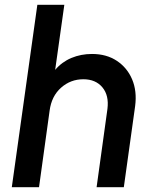

<svg xmlns="http://www.w3.org/2000/svg" viewBox="-20 -777 627 797"><path d="M29 0 135 -757H247L209 -487Q237 -520 276.5 -536.5Q316 -553 362 -553Q422 -553 465 -524.5Q508 -496 528.5 -447.5Q549 -399 541 -337L494 0H381L426 -325Q433 -381 405 -414.5Q377 -448 326 -448Q273 -448 233.5 -413Q194 -378 186 -318L142 0Z"/></svg>

Font: Plus Jakarta Sans SemiBold
Style: Italic
Weight: 600
Italic angle: -8°
Designer: Gumpita Rahayu
Foundry: Tokotype
Version: Version 2.071; ttfautohint (v1.8.4.7-5d5b);gftools[0.9.29]